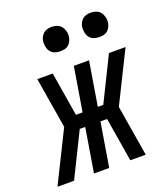

<svg xmlns="http://www.w3.org/2000/svg" viewBox="-167 -829 808 924"><g transform="rotate(-20 237.0 -366.5)"><path d="M420 0H341L304 -225H270L233 0H155L192 -225H164L53 0H-32L97 -260L54 -520H133L170 -295H204L241 -520H319L282 -295H310L421 -520H506L377 -260ZM404 -608Q389 -608 375.5 -613Q362 -618 354 -629.5Q346 -641 343.5 -655.5Q341 -670 343 -685Q345 -695 350.5 -705Q356 -715 364.5 -721.5Q373 -728 383.5 -730.5Q394 -733 405 -733Q420 -733 433.5 -727.5Q447 -722 455 -710.5Q463 -699 466 -684.5Q469 -670 466 -655Q464 -645 458.5 -635Q453 -625 444.5 -618.5Q436 -612 425.5 -610Q415 -608 404 -608ZM204 -608Q189 -608 175.5 -613Q162 -618 154 -629.5Q146 -641 143.5 -655.5Q141 -670 143 -685Q145 -695 150.5 -705Q156 -715 164.5 -721.5Q173 -728 183.5 -730.5Q194 -733 205 -733Q220 -733 233.5 -727.5Q247 -722 255 -710.5Q263 -699 266 -684.5Q269 -670 266 -655Q264 -645 258.5 -635Q253 -625 244.5 -618.5Q236 -612 225.5 -610Q215 -608 204 -608Z"/></g></svg>

Font: Iosevka Curly
Style: Italic
Weight: 400
Italic angle: -9°
Monospace: yes
Designer: Belleve Invis
Foundry: Belleve Invis
Version: Version 22.1.2; ttfautohint (v1.8.4)